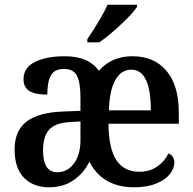

<svg xmlns="http://www.w3.org/2000/svg" viewBox="-20 -786 821 816"><path d="M42 -151Q42 -230 92.5 -269Q143 -308 247 -312L322 -315V-373Q322 -433 307.5 -463Q293 -493 252 -493Q211 -493 196 -465Q181 -437 181 -384Q129 -384 104.5 -399.5Q80 -415 80 -449Q80 -499 129 -523Q178 -547 255 -547Q357 -547 400 -485Q454 -547 543 -547Q635 -547 687.5 -485Q740 -423 740 -307V-260H441Q442 -155 474.5 -105.5Q507 -56 573 -56Q615 -56 647 -77.5Q679 -99 696 -134Q707 -130 714 -120Q721 -110 721 -96Q721 -71 702 -46.5Q683 -22 644 -6Q605 10 549 10Q483 10 435 -17.5Q387 -45 360 -99Q336 -50 292.5 -20Q249 10 188 10Q122 10 82 -30.5Q42 -71 42 -151ZM621 -317Q621 -490 538 -490Q495 -490 470 -445.5Q445 -401 443 -317ZM322 -191V-270L275 -267Q213 -263 188 -234Q163 -205 163 -146Q163 -54 223 -54Q267 -54 294.5 -91.5Q322 -129 322 -191ZM351 -619Q416 -717 437 -766H562V-756Q545 -730 494 -682Q443 -634 402 -606H351Z"/></svg>

Font: Noto Serif NarrowSemiBold
Style: Regular
Weight: 600
Width: 4
Designer: Monotype Design Team
Foundry: Monotype Imaging Inc.
Version: Version 1.001